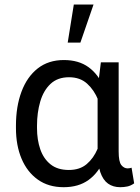

<svg xmlns="http://www.w3.org/2000/svg" viewBox="-20 -797 605 828"><path d="M48.8 -244.6V-254.9Q48.8 -337.9 72.8 -401.9Q96.7 -465.8 142.8 -502Q189 -538.1 255.4 -538.1Q319.3 -538.1 361.8 -507.3Q404.3 -476.6 428.2 -419.4Q452.1 -362.3 459.5 -283.7V-243.2Q452.1 -165 428.5 -108.4Q404.8 -51.8 361.8 -20.8Q318.8 10.3 254.4 10.3Q189 10.3 143.1 -22.5Q97.2 -55.2 73 -112.5Q48.8 -169.9 48.8 -244.6ZM139.6 -254.9V-244.6Q139.6 -194.3 153.6 -153.6Q167.5 -112.8 197.8 -88.4Q228 -64 276.9 -64Q324.2 -64 354 -89.4Q383.8 -114.7 400.9 -155.5Q418 -196.3 428.7 -242.7V-274.9Q420.9 -322.3 403.6 -365.5Q386.2 -408.7 355.7 -436.3Q325.2 -463.9 277.8 -463.9Q228.5 -463.9 198 -435.3Q167.5 -406.7 153.6 -359.1Q139.6 -311.5 139.6 -254.9ZM415 -528.3H491.7V-144Q491.7 -99.6 503.2 -85.2Q514.6 -70.8 530.8 -70.8Q535.6 -70.8 539.8 -71.8Q543.9 -72.8 547.4 -73.7L558.6 -6.3Q543.5 4.4 528.6 7.3Q513.7 10.3 498.5 10.3Q467.8 10.3 446 -5.1Q424.3 -20.5 412.6 -54.4Q400.9 -88.4 400.9 -144V-413.6ZM272 -613.3 298.3 -777.3H383.3L326.7 -613.3Z"/></svg>

Font: RobotoDEMO
Style: Regular
Weight: 400
Designer: Christian Robertson
Foundry: Google
Version: Version 2.136